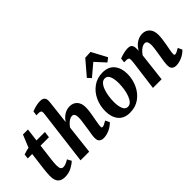

<svg xmlns="http://www.w3.org/2000/svg" viewBox="-5 -1215 1787 1787"><g transform="rotate(-45 888.5 -322.0)"><path d="M152 9Q106 9 82 -16Q58 -41 58 -99Q58 -121 60.5 -146.5Q63 -172 65 -189L91 -395L154 -549H220L178 -211Q175 -188 173 -165.5Q171 -143 171 -127Q171 -95 179.5 -81.5Q188 -68 207 -68Q223 -68 242 -76Q261 -84 280 -96L302 -55Q280 -33 240.5 -12Q201 9 152 9ZM28 -360 33 -406Q51 -413 76.5 -419.5Q102 -426 129 -428L167 -421H315L307 -360Z M663 7Q635 7 619 -7Q603 -21 603 -53Q603 -73 606 -94Q609 -115 614 -141Q617 -165 621.5 -193Q626 -221 629.5 -248Q633 -275 633 -295Q633 -320 625 -334.5Q617 -349 598 -349Q582 -349 563.5 -338Q545 -327 526.5 -306.5Q508 -286 494 -258L486 -284Q513 -359 555 -393.5Q597 -428 646 -428Q692 -428 719.5 -398Q747 -368 747 -315Q747 -289 743 -260Q739 -231 733.5 -202.5Q728 -174 724 -150Q720 -129 718 -114.5Q716 -100 716 -89Q716 -74 728 -74Q736 -74 750 -80Q764 -86 787 -100L807 -58Q775 -26 736 -9.5Q697 7 663 7ZM363 0 426 -505Q428 -518 430 -535Q432 -552 432 -560Q432 -575 424 -581Q416 -587 402 -587H369L375 -632Q408 -645 435 -651Q462 -657 486 -657Q518 -657 531.5 -643Q545 -629 545 -603Q545 -595 543.5 -581Q542 -567 540 -550L477 0Z M1004 13Q926 13 887.5 -35Q849 -83 849 -159Q849 -233 878 -295Q907 -357 960.5 -395.5Q1014 -434 1085 -434Q1163 -434 1202 -385.5Q1241 -337 1241 -262Q1241 -189 1211.5 -126Q1182 -63 1129 -25Q1076 13 1004 13ZM1025 -40Q1051 -39 1069 -58.5Q1087 -78 1099 -110Q1111 -142 1117 -180.5Q1123 -219 1123 -258Q1123 -310 1109 -344.5Q1095 -379 1064 -380Q1039 -381 1020.5 -362Q1002 -343 990 -311Q978 -279 972 -240.5Q966 -202 966 -164Q966 -112 980 -76.5Q994 -41 1025 -40ZM947 -501 1069 -644 1142 -648 1223 -497 1184 -467 1095 -564 979 -466Z M1618 7Q1591 7 1575 -7Q1559 -21 1559 -53Q1559 -73 1562 -94Q1565 -115 1569 -141Q1573 -165 1577.5 -193Q1582 -221 1585.5 -248Q1589 -275 1589 -295Q1589 -320 1581 -334.5Q1573 -349 1554 -349Q1538 -349 1519 -338Q1500 -327 1481.5 -306.5Q1463 -286 1450 -258L1441 -284Q1469 -359 1511 -393.5Q1553 -428 1602 -428Q1647 -428 1674.5 -398Q1702 -368 1702 -315Q1702 -289 1698.5 -260Q1695 -231 1689.5 -202.5Q1684 -174 1680 -150Q1676 -129 1674 -114.5Q1672 -100 1672 -89Q1672 -74 1684 -74Q1692 -74 1706 -80Q1720 -86 1743 -100L1762 -58Q1731 -26 1691.5 -9.5Q1652 7 1618 7ZM1316 0 1352 -276Q1354 -287 1355.5 -304.5Q1357 -322 1357 -331Q1357 -346 1349.5 -352Q1342 -358 1328 -358H1295L1300 -403Q1333 -416 1361.5 -422Q1390 -428 1411 -428Q1446 -428 1457 -410Q1468 -392 1467 -363L1465 -300L1430 0Z"/></g></svg>

Font: Yrsa SemiBold
Style: Italic
Weight: 600
Italic angle: -7.10001°
Version: Version 2.004